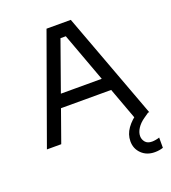

<svg xmlns="http://www.w3.org/2000/svg" viewBox="-171 -855 1098 1234"><g transform="rotate(-20 378.0 -238.0)"><path d="M28 0 291 -730H457L728 0H627L382 -666L430 -642H312L363 -666L126 0ZM185 -218 218 -306H533L566 -218ZM675 254Q620 254 585 220Q550 186 550 135Q550 88 579 47.5Q608 7 656 -24L688 -45L720 0L687 23Q655 45 637.5 72Q620 99 620 125Q620 148 635 166Q650 184 681 184Q692 184 706.5 181.5Q721 179 732 175V245Q721 249 706 251.5Q691 254 675 254Z"/></g></svg>

Font: SVN-Sora Variable
Style: Regular
Weight: 400
Designer: Jonathan Barnbrook, Julián Moncada
Foundry: Barnbrook Fonts
Version: Version 2.000 - Viet hoa boi STYLEno.1 Fonts